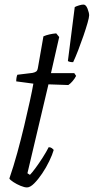

<svg xmlns="http://www.w3.org/2000/svg" viewBox="-20 -820 410 840"><path d="M98 0Q87 0 70 -7Q53 -14 38.5 -23.5Q24 -33 21 -39Q39 -91 55.5 -151Q72 -211 86 -270Q100 -329 110.5 -377Q121 -425 126 -454L51 -464Q51 -474 52.5 -481.5Q54 -489 56 -493L122 -501Q132 -503 138 -507Q144 -511 146 -524L170 -661Q181 -666 196.5 -669.5Q212 -673 226 -674L239 -658L203 -500H305L313 -488Q307 -476 297.5 -465Q288 -454 279 -448L192 -451L100 -62L111 -55Q120 -64 135.5 -85Q151 -106 167 -131Q183 -156 193 -176Q201 -176 206.5 -172Q212 -168 215 -164Q209 -143 195.5 -115Q182 -87 164.5 -61Q147 -35 129.5 -17.5Q112 0 98 0ZM300 -548Q284 -548 277 -553L307 -789Q314 -793 326 -796.5Q338 -800 345 -800Q356 -800 363 -782Q370 -764 370 -753Q370 -744 363 -719.5Q356 -695 345 -663Q334 -631 322 -600Q310 -569 300 -548Z"/></svg>

Font: Texturina 72pt 72pt Light
Style: Italic
Weight: 300
Italic angle: -11°
Designer: Guillermo Torres Carreño
Foundry: Omnibus-Type
Version: Version 1.002; ttfautohint (v1.8.3)